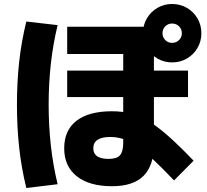

<svg xmlns="http://www.w3.org/2000/svg" viewBox="-20 -875 1040 963"><path d="M542 59Q428 59 365 9Q302 -41 302 -131Q302 -222 364 -269.5Q426 -317 542 -317Q593 -317 637 -305.5Q681 -294 726.5 -266.5Q772 -239 826.5 -190.5Q881 -142 951 -69L853 30Q791 -35 745.5 -77.5Q700 -120 664 -144Q628 -168 597 -178Q566 -188 533 -188Q448 -188 448 -131Q448 -78 525 -78Q566 -78 582 -96.5Q598 -115 598 -159V-604H317V-741H772V-604H752V-151Q752 -45 700 7Q648 59 542 59ZM317 -388V-521H923V-388ZM843 -562Q803 -562 769.5 -581.5Q736 -601 716.5 -634.5Q697 -668 697 -708Q697 -749 716.5 -782.5Q736 -816 769.5 -835.5Q803 -855 843 -855Q884 -855 917.5 -835.5Q951 -816 970.5 -782.5Q990 -749 990 -708Q990 -668 970.5 -634.5Q951 -601 917.5 -581.5Q884 -562 843 -562ZM843 -660Q864 -660 878 -674Q892 -688 892 -708Q892 -729 878 -743Q864 -757 843 -757Q823 -757 809 -743Q795 -729 795 -708Q795 -688 809 -674Q823 -660 843 -660ZM112 68Q87 -34 76 -136Q65 -238 65 -350Q65 -462 76 -563.5Q87 -665 112 -767L269 -749Q246 -654 235 -554.5Q224 -455 224 -350Q224 -245 235 -145.5Q246 -46 269 49Z"/></svg>

Font: M PLUS 1 ExtraBold
Style: Regular
Weight: 800
Designer: Coji Morishita
Foundry: UNDERFOREST DESIGN
Version: Version 1.001